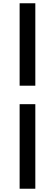

<svg xmlns="http://www.w3.org/2000/svg" viewBox="-20 -871 336 1174"><path d="M196 -234V283H100V-234ZM100 -851H196V-347H100Z"/></svg>

Font: Kinto Sans
Style: Bold
Weight: 700
Designer: Authors: Ryoko NISHIZUKA  (kana & ideographs); Paul D. Hunt (Latin, Greek & Cyrillic); Wenlong ZHANG  (bopomofo); Sandol
Foundry: Adobe Systems Incorporated, ookami Inc.
Version: Version 0.001